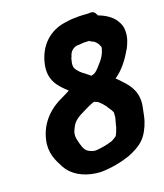

<svg xmlns="http://www.w3.org/2000/svg" viewBox="-113 -833 796 930"><g transform="rotate(-15 285.0 -368.5)"><path d="M61 -207C52 -143 79 -101 104 -62C133 -19 187 8 254 11H279C330 6 383 -9 426 -28C453 -41 487 -62 506 -86C525 -109 538 -142 545 -172C547 -181 549 -191 550 -203C551 -213 553 -225 554 -237C564 -310 528 -353 491 -384C484 -391 475 -399 463 -408C502 -439 531 -486 551 -531H552C561 -554 572 -584 569 -616C568 -642 557 -661 545 -675V-676C525 -699 495 -716 460 -725C459 -726 458 -730 455 -732C451 -743 441 -748 432 -748H430C420 -747 417 -746 409 -746H396C388 -746 378 -745 372 -745H371C347 -743 321 -740 296 -733C218 -715 162 -655 150 -565C139 -481 186 -444 228 -411V-410H229C218 -403 206 -395 192 -387C130 -354 72 -294 61 -207ZM202 -200 203 -209C205 -216 207 -222 210 -229C221 -261 245 -277 277 -296C295 -307 314 -319 333 -326C340 -324 350 -321 356 -317C363 -312 376 -300 383 -292C389 -284 402 -268 407 -262V-261C408 -260 413 -253 413 -249C413 -247 412 -241 413 -239C412 -233 414 -230 413 -226L410 -210C409 -206 408 -201 407 -194L405 -179C401 -164 395 -143 391 -138C389 -135 376 -126 367 -120C343 -110 316 -102 287 -97C284 -97 277 -96 275 -96C264 -97 250 -101 244 -105H243L242 -106C225 -114 216 -139 207 -166C203 -178 201 -189 202 -200ZM278 -534 281 -555C281 -558 282 -560 284 -564L285 -568C289 -594 311 -612 335 -612H338C346 -614 353 -615 363 -616C371 -616 380 -617 387 -617C392 -613 398 -611 403 -609H404C413 -606 425 -595 431 -585V-584C436 -576 439 -572 435 -560L434 -557C432 -540 419 -517 411 -506C400 -491 384 -468 373 -460C369 -457 364 -455 353 -451C351 -452 347 -456 344 -458C323 -472 306 -480 292 -496C281 -507 277 -516 278 -534Z"/></g></svg>

Font: Hussar Pisanka
Style: BdKur
Weight: 700
Designer: Robert Jablonski
Foundry: Cannot Into Space Fonts
Version: Version 1.070